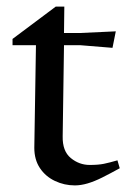

<svg xmlns="http://www.w3.org/2000/svg" viewBox="-20 -550 384 582"><path d="M207 12Q175 12 146.5 -1.5Q118 -15 101 -40.5Q84 -66 84 -102L89 -413H18V-432L149 -530H175L174 -450H223L331 -455L321 -405L223 -413H174L170 -137Q169 -92 194.5 -71Q220 -50 252 -50Q278 -50 295 -53.5Q312 -57 336 -64L343 -40Q314 -24 290 -12Q266 0 245.5 6Q225 12 207 12Z"/></svg>

Font: Ancizar Serif Light
Style: Regular
Weight: 400
Version: Version 8.100